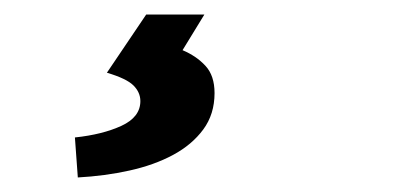

<svg xmlns="http://www.w3.org/2000/svg" viewBox="-20 -24 574 264"><path d="M181 -4H261L231 45Q250 53 262.5 66.5Q275 80 275 104Q275 133 259.5 154Q244 175 218 189Q192 203 158 210.5Q124 218 87 220L83 165Q121 161 147 149Q173 137 173 115Q173 103 163.5 93.5Q154 84 127 76Z"/></svg>

Font: mr_Source Sans Pro
Style: Bold Italic
Weight: 700
Italic angle: -11°
Designer: Paul D. Hunt
Foundry: Adobe Systems Incorporated
Version: Version 1.036;July 10, 2024;FontCreator 11.5.0.2430 64-bit